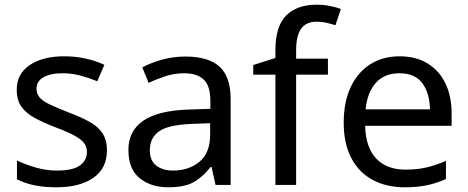

<svg xmlns="http://www.w3.org/2000/svg" viewBox="-20 -878 1988 815"><path d="M434 -241Q434 -163 376 -123Q318 -83 220 -83Q164 -83 123.5 -92Q83 -101 52 -117V-197Q84 -181 129.5 -167.5Q175 -154 222 -154Q289 -154 319 -175.5Q349 -197 349 -233Q349 -253 338 -269Q327 -285 298.5 -301Q270 -317 217 -337Q165 -357 128 -377Q91 -397 71 -425Q51 -453 51 -497Q51 -565 106.5 -602Q162 -639 252 -639Q301 -639 343.5 -629.5Q386 -620 423 -603L393 -533Q359 -547 322 -557Q285 -567 246 -567Q192 -567 163.5 -549.5Q135 -532 135 -502Q135 -480 148 -464.5Q161 -449 191.5 -434.5Q222 -420 273 -400Q324 -381 360 -361Q396 -341 415 -312.5Q434 -284 434 -241Z M767 -638Q865 -638 912 -595Q959 -552 959 -458V-93H895L878 -169H874Q839 -125 800.5 -104Q762 -83 694 -83Q621 -83 573 -121.5Q525 -160 525 -242Q525 -322 588 -365.5Q651 -409 782 -413L873 -416V-448Q873 -515 844 -541Q815 -567 762 -567Q720 -567 682 -554.5Q644 -542 611 -526L584 -592Q619 -611 667 -624.5Q715 -638 767 -638ZM793 -352Q693 -348 654.5 -320Q616 -292 616 -241Q616 -196 643.5 -175Q671 -154 714 -154Q782 -154 827 -191.5Q872 -229 872 -307V-355Z M1372 -561H1237V-93H1149V-561H1055V-602L1149 -632V-663Q1149 -767 1195 -812.5Q1241 -858 1323 -858Q1355 -858 1381.5 -852.5Q1408 -847 1427 -840L1404 -771Q1388 -776 1367 -781Q1346 -786 1324 -786Q1280 -786 1258.5 -756.5Q1237 -727 1237 -664V-629H1372Z M1676 -639Q1745 -639 1794.5 -609Q1844 -579 1870.5 -524.5Q1897 -470 1897 -397V-344H1530Q1532 -253 1576.5 -205.5Q1621 -158 1701 -158Q1752 -158 1791.5 -167.5Q1831 -177 1873 -195V-118Q1832 -100 1792 -91.5Q1752 -83 1697 -83Q1621 -83 1562.5 -114Q1504 -145 1471.5 -206.5Q1439 -268 1439 -357Q1439 -445 1468.5 -508Q1498 -571 1551.5 -605Q1605 -639 1676 -639ZM1675 -567Q1612 -567 1575.5 -526.5Q1539 -486 1532 -414H1805Q1804 -482 1773 -524.5Q1742 -567 1675 -567Z"/></svg>

Font: Noto Sans Telugu UI
Style: Regular
Weight: 400
Designer: Jelle Bosma - Monotype Design Team
Foundry: Monotype Imaging Inc.
Version: Version 2.005; ttfautohint (v1.8.4.7-5d5b)